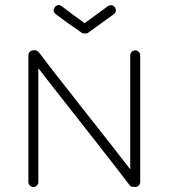

<svg xmlns="http://www.w3.org/2000/svg" viewBox="-20 -742 677 771"><path d="M94 -11V-520Q94 -528 100 -534Q106 -540 114 -540H117Q128 -542 136 -532Q173 -482 310 -308.5Q447 -135 503 -62V-520Q503 -528 509 -534Q515 -540 523 -540Q531 -540 537 -534Q543 -528 543 -520V-11Q543 -3 537 3Q531 9 523 9Q520 9 518 8Q506 10 500 1Q444 -73 307 -247Q170 -421 134 -468V-11Q134 -3 128 3Q122 9 114 9Q106 9 100 3Q94 -3 94 -11ZM306 -612Q253 -648 204 -685Q189 -697 200 -713Q212 -728 228 -717Q276 -680 320 -649L413 -717Q420 -722 428 -721Q436 -720 441 -713Q446 -706 445 -698Q444 -690 437 -685L336 -612Q329 -606 320 -608Q312 -606 306 -612Z"/></svg>

Font: Hoogli Light
Style: Regular
Weight: 300
Designer: Anand Singh Naorem
Foundry: Brand New Type
Version: Version 1.00 b007